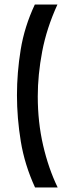

<svg xmlns="http://www.w3.org/2000/svg" viewBox="-20 -731 294 849"><path d="M234 -711Q186 -606 166.5 -503Q147 -400 147 -305Q147 -191 170.5 -89Q194 13 235 98H135Q89 -2 72 -105.5Q55 -209 55 -310Q55 -410 71.5 -511.5Q88 -613 134 -711Z"/></svg>

Font: Bricolage Grotesque 10pt Condensed
Style: Regular
Weight: 400
Width: 3
Designer: Mathieu Triay
Foundry: Atelier Triay
Version: Version 1.000; ttfautohint (v1.8.4.7-5d5b);gftools[0.9.29]